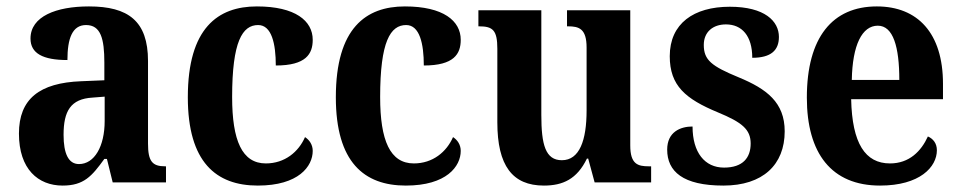

<svg xmlns="http://www.w3.org/2000/svg" viewBox="-20 -568 2993 598"><path d="M175 10C241 10 266 -19 305 -73H313L331 0H497V-50H494C454 -50 441 -66 441 -121V-378C441 -503 379 -548 257 -548C155 -548 75 -517 75 -448C75 -402 113 -381 190 -381C190 -448 205 -490 248 -490C294 -490 305 -447 305 -373V-318L233 -315C103 -310 39 -260 39 -152C39 -41 99 10 175 10ZM226 -57C193 -57 178 -90 178 -148C178 -222 200 -260 268 -264L306 -267V-191C306 -112 274 -57 226 -57Z M783 10C910 10 954 -50 954 -98C954 -117 944 -132 930 -141C910 -95 867 -59 808 -59C734 -59 703 -130 703 -266C703 -439 735 -490 784 -490C826 -490 839 -432 839 -364C933 -364 954 -400 954 -444C954 -503 900 -548 780 -548C659 -548 565 -481 565 -265C565 -63 653 10 783 10Z M1244 10C1371 10 1415 -50 1415 -98C1415 -117 1405 -132 1391 -141C1371 -95 1328 -59 1269 -59C1195 -59 1164 -130 1164 -266C1164 -439 1196 -490 1245 -490C1287 -490 1300 -432 1300 -364C1394 -364 1415 -400 1415 -444C1415 -503 1361 -548 1241 -548C1120 -548 1026 -481 1026 -265C1026 -63 1114 10 1244 10Z M1674 10C1733 10 1777 -10 1808 -74H1812L1832 0H2008V-50H2001C1967 -50 1943 -56 1943 -115V-536H1746V-486H1749C1783 -486 1807 -479 1807 -420V-224C1807 -131 1785 -69 1730 -69C1679 -69 1666 -117 1666 -210V-536H1470V-486H1472C1515 -486 1529 -474 1529 -416V-187C1529 -52 1576 10 1674 10Z M2233 10C2356 10 2424 -55 2424 -159C2424 -249 2368 -291 2281 -327C2196 -362 2172 -381 2172 -428C2172 -469 2201 -492 2241 -492C2291 -492 2323 -456 2323 -388C2381 -388 2406 -411 2406 -453C2406 -502 2362 -547 2253 -547C2141 -547 2066 -495 2066 -393C2066 -301 2115 -260 2216 -218C2291 -187 2318 -165 2318 -121C2318 -77 2294 -46 2235 -46C2175 -46 2137 -93 2137 -174C2099 -174 2058 -157 2058 -102C2058 -34 2107 10 2233 10Z M2721 10C2845 10 2898 -48 2898 -100C2898 -122 2886 -136 2870 -143C2849 -97 2812 -59 2752 -59C2675 -59 2634 -121 2631 -259H2917V-307C2917 -465 2838 -548 2711 -548C2573 -548 2493 -452 2493 -264C2493 -90 2570 10 2721 10ZM2781 -319H2633C2635 -428 2665 -488 2714 -488C2762 -488 2781 -422 2781 -319Z"/></svg>

Font: Noto Serif Bengali Condensed
Style: Bold
Weight: 700
Width: 3
Designer: Juan Bruce, Universal Thirst, Indian Type Foundry and the Monotype Design Team.
Foundry: Monotype Imaging Inc.
Version: Version 2.003